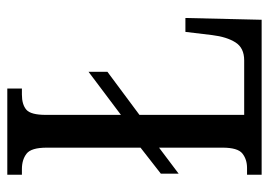

<svg xmlns="http://www.w3.org/2000/svg" viewBox="-128 -626 754 539"><g transform="rotate(-90 249.5 -357.0)"><path d="M28 0V-41H47Q71 -41 87.5 -54Q104 -67 104 -110V-288L31 -233V-283L104 -340V-603Q104 -647 87 -660Q70 -673 44 -673H28V-714H270V-673H253Q225 -673 210.5 -660.5Q196 -648 196 -606V-395L317 -486V-433L196 -343V-49H349Q384 -49 399.5 -73.5Q415 -98 420 -139L429 -214H468L463 0Z"/></g></svg>

Font: Noto Serif Bengali ExtraCondensed
Style: Regular
Weight: 400
Width: 2
Designer: Juan Bruce, Universal Thirst, Indian Type Foundry and the Monotype Design Team.
Foundry: Monotype Imaging Inc.
Version: Version 2.003; ttfautohint (v1.8.4.7-5d5b)